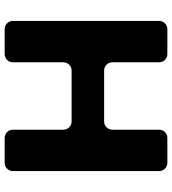

<svg xmlns="http://www.w3.org/2000/svg" viewBox="23 -763 740 826"><g transform="rotate(-90 393.0 -350.0)"><path d="M716 -35V-665C716 -684 700 -700 681 -700H573C554 -700 538 -684 538 -665V-447C538 -428 522 -412 503 -412H283C264 -412 248 -428 248 -447V-665C248 -684 232 -700 213 -700H105C86 -700 70 -684 70 -665V-35C70 -16 86 0 105 0H213C232 0 248 -16 248 -35V-237C248 -256 264 -272 283 -272H503C522 -272 538 -256 538 -237V-35C538 -16 554 0 573 0H681C700 0 716 -16 716 -35Z"/></g></svg>

Font: Trueno
Style: RoundBd
Weight: 700
Designer: Julieta Ulanovsky, Jasper
Foundry: Julieta Ulanovsky, Cannot Into Space Fonts
Version: Version 3.001